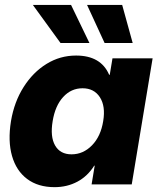

<svg xmlns="http://www.w3.org/2000/svg" viewBox="-20 -754 648 785"><path d="M203.1 11.2Q135.7 11.2 91.1 -22.2Q46.4 -55.7 29.1 -116.5Q11.7 -177.2 24.9 -258.8Q38.1 -337.4 76.4 -397.9Q114.7 -458.5 170.2 -492.7Q225.6 -526.9 291 -526.9Q392.6 -526.9 426.3 -448.2H428.7L439.9 -515.6H604L518.6 0H354.5L367.2 -76.7H365.2Q338.4 -33.7 296.4 -11.2Q254.4 11.2 203.1 11.2ZM272.5 -123Q320.3 -123 356.2 -159.9Q392.1 -196.8 401.9 -258.8Q412.1 -319.8 388.4 -356.4Q364.7 -393.1 317.4 -393.1Q271 -393.1 238.3 -357.4Q205.6 -321.8 195.3 -258.8Q184.6 -195.3 205.3 -159.2Q226.1 -123 272.5 -123ZM227.5 -578.1 114.3 -733.9H270.5L345.7 -578.1ZM407.7 -578.1 335.9 -733.9H479.5L522.5 -578.1Z"/></svg>

Font: Inter Display ExtraBold
Style: Italic
Weight: 800
Italic angle: -9.39999°
Designer: Rasmus Andersson
Foundry: rsms
Version: Version 4.000;git-a52131595